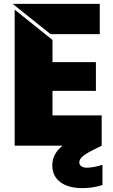

<svg xmlns="http://www.w3.org/2000/svg" viewBox="-20 -755 588 995"><path d="M497 -735H46L242 -578H497ZM430 114C406 114 391 103 391 87C391 66 411 48 463 22L507 0V-157H252V-284H477V-433H252V-548L56 -705V0H304C264 33 251 66 251 103C251 178 313 220 406 220C444 220 480 214 511 204V99C480 109 453 114 430 114Z"/></svg>

Font: Poppins STUK1
Style: Regular
Weight: 400
Designer: Jonny Pinhorn (original), Sammy Jo Hughes (modified version)
Foundry: Type Mafia
Version: Version 1.002;hotconv 1.0.109;makeotfexe 2.5.65596